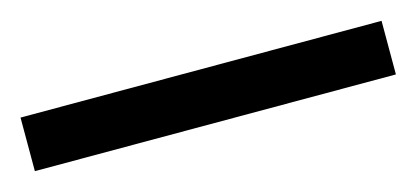

<svg xmlns="http://www.w3.org/2000/svg" viewBox="-27 10 489 225"><g transform="rotate(-15 217.0 122.5)"><path d="M-2 155V90H436V155Z"/></g></svg>

Font: Noto Sans Tamil Medium
Style: Regular
Weight: 500
Designer: Jelle Bosma - Monotype Design Team
Foundry: Monotype Imaging Inc.
Version: Version 2.004; ttfautohint (v1.8.4.7-5d5b)